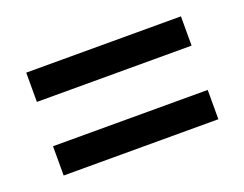

<svg xmlns="http://www.w3.org/2000/svg" viewBox="-56 -585 580 456"><g transform="rotate(-20 234.0 -357.0)"><path d="M39 -413V-487H430V-413ZM39 -227V-301H430V-227Z"/></g></svg>

Font: Noto Serif Thai Condensed Black
Style: Regular
Weight: 900
Width: 3
Designer: Monotype Design Team
Foundry: Monotype Imaging Inc.
Version: Version 2.002; ttfautohint (v1.8.4.7-5d5b)